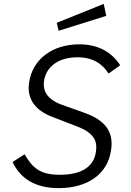

<svg xmlns="http://www.w3.org/2000/svg" viewBox="-20 -962 675 992"><path d="M516 -942 273 -844 283 -803 529 -880ZM283 10C434 10 538 -64 554 -188C567 -274 531 -336 425 -376L296 -422C209 -455 203 -507 207 -541C218 -621 286 -666 380 -666C463 -666 510 -630 541 -582L601 -625C556 -694 486 -733 390 -733C250 -733 146 -655 130 -533C120 -462 150 -397 248 -359L385 -306C469 -272 483 -230 476 -181C465 -91 388 -59 289 -59C188 -59 149 -93 107 -165L45 -125C87 -35 168 10 283 10Z"/></svg>

Font: United Sans Light
Style: Italic
Weight: 300
Italic angle: -8°
Designer: Pablo Impallari, Rodrigo Fuenzalida (Modified by Dan O. Williams)
Version: Version 1.000;PS 001.000;hotconv 1.0.88;makeotf.lib2.5.64775